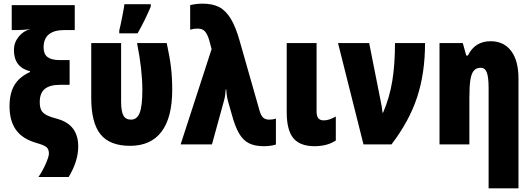

<svg xmlns="http://www.w3.org/2000/svg" viewBox="-20 -788 2899 1048"><path d="M144 -395V-399Q56 -421 56 -515Q56 -555 81.5 -587Q107 -619 145 -629Q108 -624 75 -624H44V-760H388V-624H332Q218 -624 218 -529Q218 -493 239.5 -476.5Q261 -460 306 -460H360V-325H307Q252 -325 224.5 -302.5Q197 -280 197 -231Q197 -203 205 -187Q213 -171 234 -160Q255 -149 297 -138Q407 -106 407 12Q407 91 355 178H190Q212 146 229.5 106.5Q247 67 247 50Q247 27 234 15.5Q221 4 178 -8Q102 -30 67 -79.5Q32 -129 32 -208Q32 -278 58.5 -323Q85 -368 144 -395Z M478 -253V-553H641V-235Q641 -180 653.5 -157.5Q666 -135 695 -135Q728 -135 742.5 -172Q757 -209 757 -297Q757 -408 728 -553H890Q907 -475 913.5 -419Q920 -363 920 -298Q920 -146 861.5 -69Q803 8 690 8Q579 8 528.5 -55Q478 -118 478 -253ZM631 -622Q636 -640 646.5 -693Q657 -746 659 -765H803V-752Q772 -678 731 -606H631Z M1135 -520 1122 -568Q1114 -597 1100.5 -614.5Q1087 -632 1058 -632Q1038 -632 1018 -626V-760Q1050 -768 1087 -768Q1140 -768 1176 -749.5Q1212 -731 1239.5 -686Q1267 -641 1289 -562L1397 -183Q1405 -156 1417 -145.5Q1429 -135 1450 -135Q1470 -135 1486 -141V1Q1458 10 1419 10Q1371 10 1339 -6Q1307 -22 1285 -59.5Q1263 -97 1245 -164L1223 -241Q1219 -256 1217 -275.5Q1215 -295 1215 -300H1212Q1210 -264 1203 -240L1137 0H966Z M1708 -178Q1708 -131 1746 -131Q1763 -131 1778 -136Q1793 -141 1813 -152V-21Q1766 10 1697 10Q1618 10 1581.5 -33.5Q1545 -77 1545 -176V-553H1708Z M1995 -553 2057 -241Q2065 -205 2068 -173H2071Q2107 -257 2121.5 -347.5Q2136 -438 2136 -553H2300Q2300 -389 2257 -258Q2214 -127 2117 0H1964L1825 -553Z M2810 -360V240H2647V-308Q2647 -365 2637.5 -391.5Q2628 -418 2604 -418Q2580 -418 2566.5 -402.5Q2553 -387 2547.5 -352Q2542 -317 2542 -253V0H2379V-553H2506L2525 -485H2534Q2572 -563 2658 -563Q2730 -563 2770 -510Q2810 -457 2810 -360Z"/></svg>

Font: Noto Sans UI CondBlack
Style: Regular
Weight: 900
Width: 3
Designer: Monotype Design Team
Foundry: Monotype Imaging Inc.
Version: Version 1.001